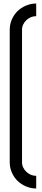

<svg xmlns="http://www.w3.org/2000/svg" viewBox="-20 -844 238 1081"><path d="M104 70.2Q104 85.9 111.1 100Q118.2 114.1 129 124Q139.9 133.8 153.5 139.9Q167.2 146 183.8 146V217.2Q154 217.2 126.5 205.6Q99 193.9 79 174.5Q59.1 155.1 47 128Q34.8 101 34.8 70.2V-676.8Q34.8 -708.1 47 -735.1Q59.1 -762.1 79 -781.6Q99 -801 126.5 -812.6Q154 -824.2 183.8 -824.2V-753Q167.2 -753 153.5 -747Q139.9 -740.9 129 -731.1Q118.2 -721.2 111.1 -707.1Q104 -692.9 104 -676.8Z"/></svg>

Font: Myanmar KatKuu
Style: Regular
Weight: 400
Designer: Khon Soe Zaw Thu
Foundry: MPUA
Version: Version 1.00 September 13, 2016, initial release